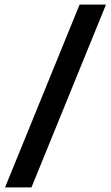

<svg xmlns="http://www.w3.org/2000/svg" viewBox="-20 -693 483 836"><path d="M2 123 326.5 -673H441.5L117 123Z"/></svg>

Font: Anek Tamil Medium SemiBold
Style: Regular
Weight: 600
Version: Version 1.003